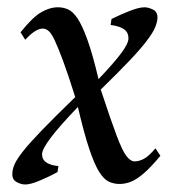

<svg xmlns="http://www.w3.org/2000/svg" viewBox="-20 -481 469 514"><path d="M47.5 12.9Q36.6 12.9 24.6 6.4Q12.5 -0.1 13 -15.5Q13 -27.1 18.8 -40.8Q24.7 -54.5 41.8 -76.2Q58.9 -97.9 92.4 -132.6Q126 -167.4 181.4 -221.1Q162.4 -281.6 148.7 -318.4Q135 -355.1 126.2 -373.7Q117.3 -392.2 109.9 -398.3Q102.5 -404.5 94.5 -404.5Q75 -404.5 47.5 -374.5L35 -394.5Q66.8 -434.5 89.9 -448Q113.1 -461.5 135.1 -461.5Q149.2 -461.5 162 -456Q174.7 -450.6 187.4 -432Q200 -413.4 214 -374.6Q228 -335.8 243.8 -269.2Q285.2 -312.7 304.6 -338.7Q323.9 -364.6 323.9 -378.5Q323.9 -394.4 311.9 -402.8Q299.9 -411.2 276.1 -414.1L278.5 -430.1Q290.4 -436.1 302.4 -441.4Q314.4 -446.8 326 -451.3Q337.6 -455.8 348.2 -458.7Q358.7 -461.5 366.9 -461.5Q377 -461.5 389.5 -455.4Q402.1 -449.3 401.5 -433.1Q401.5 -423.3 395.7 -408.8Q389.9 -394.3 373.7 -372.8Q357.6 -351.3 327.5 -319.5Q297.4 -287.7 249.7 -241.2Q276.7 -159 292.3 -117.8Q307.9 -76.5 318.8 -62.8Q329.8 -49 340 -49Q353.5 -49 366.5 -56.6Q379.6 -64.2 396.1 -83.9L409.4 -63.9Q383.6 -32.9 364.5 -16.6Q345.4 -0.3 330.3 5.6Q315.1 11.5 300.1 11.5Q285.1 11.5 271.8 5.5Q258.6 -0.4 245.8 -20.4Q233.1 -40.4 219.1 -81.9Q205.1 -123.4 188.5 -194.7Q138.6 -142.6 115.6 -112Q92.6 -81.4 92.6 -68Q92.6 -53.4 104.8 -45.6Q117.1 -37.9 136.4 -36.5L134 -20.5Q123.5 -14.5 111.3 -8.7Q99 -3 87.2 2.1Q75.4 7.3 65.1 10.1Q54.9 12.9 47.5 12.9Z"/></svg>

Font: Ancizar Serif Light
Style: Italic
Weight: 300
Italic angle: -4°
Designer: Cesar Puertas, Viviana Monsalve, Julian Moncada, Julian Prieto, Jose Castro, Felipe Aragon, Mariel Hernandez, Sara Alarc
Version: Version 8.100